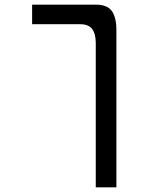

<svg xmlns="http://www.w3.org/2000/svg" viewBox="-20 -629 640 828"><path d="M327 -524.5H118.5V-609H393Q442.5 -609 462.2 -581.5Q482 -554 482 -499V179H393V-443Q393 -483.5 377.2 -504Q361.5 -524.5 327 -524.5Z"/></svg>

Font: JuliaMono
Style: Regular
Weight: 400
Monospace: yes
Designer: cormullion
Foundry: corm
Version: Version 0.055; ttfautohint (v1.8.4)